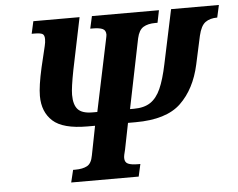

<svg xmlns="http://www.w3.org/2000/svg" viewBox="-51 -775 1037 836"><g transform="rotate(-5 467.5 -357.0)"><path d="M240 -54H250Q282 -54 301.5 -64.5Q321 -75 327 -110L352 -237H319Q212 -237 168 -277Q124 -317 124 -387Q124 -430 142 -510L164 -602Q168 -618 168 -632Q168 -650 158.5 -655Q149 -660 123 -660H112L124 -714H326L279 -487Q264 -410 264 -380Q264 -336 282.5 -316Q301 -296 346 -296H367L431 -601Q436 -624 436 -628Q436 -647 422 -653.5Q408 -660 379 -660H368L380 -714H673L662 -660H652Q620 -660 600 -648Q580 -636 572 -600L510 -296H527Q572 -296 599.5 -314.5Q627 -333 644.5 -372Q662 -411 676 -478L726 -714H935L923 -660Q891 -660 871 -645.5Q851 -631 841 -588L814 -464Q791 -359 727.5 -298Q664 -237 529 -237H496L473 -122Q466 -97 466 -86Q466 -67 480.5 -60.5Q495 -54 524 -54H534L522 0H227Z"/></g></svg>

Font: Noto Serif CondExtraBold
Style: Italic
Weight: 800
Width: 3
Italic angle: -12°
Designer: Monotype Design Team
Foundry: Monotype Imaging Inc.
Version: Version 1.001